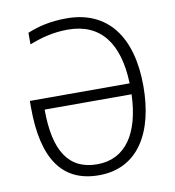

<svg xmlns="http://www.w3.org/2000/svg" viewBox="-82 -798 801 881"><g transform="rotate(-10 318.5 -357.5)"><path d="M283 -673C437 -673 514 -567 520 -381H55V-350C55 -110 139 10 309 10C492 10 580 -143 580 -358C580 -589 477 -725 286 -725C211 -725 154 -711 103 -690V-636C157 -657 214 -673 283 -673ZM310 -41C177 -41 115 -137 115 -330H520C514 -151 443 -41 310 -41Z"/></g></svg>

Font: Noto Sans SemiCondensed Light
Style: Regular
Weight: 300
Width: 4
Designer: Monotype Design Team
Foundry: Monotype Imaging Inc.
Version: Version 2.013